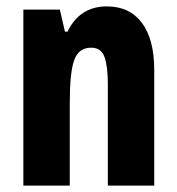

<svg xmlns="http://www.w3.org/2000/svg" viewBox="-20 -580 554 600"><path d="M314 -560Q385 -560 423.5 -508.5Q462 -457 462 -361V0H317V-316Q317 -373 306.5 -402Q296 -431 265 -431Q226 -431 212 -392.5Q198 -354 198 -258V0H53V-550H167L183 -481H191Q229 -560 314 -560Z"/></svg>

Font: Noto Sans Lao ExtraCondensed ExtraBold
Style: Regular
Weight: 800
Width: 2
Designer: Monotype Design Team
Foundry: Monotype Imaging Inc.
Version: Version 2.003; ttfautohint (v1.8.4.7-5d5b)